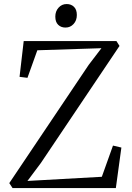

<svg xmlns="http://www.w3.org/2000/svg" viewBox="-20 -952 670 972"><path d="M43.5 0 27 -25 429 -623.5 493.5 -708 169 -697.5 119 -558 79 -563 100 -744H569.5L585 -719.5L187 -127L119 -36L495.5 -57L552 -215L594.5 -205L566.5 0ZM311 -812.5Q289 -812.5 274.5 -826.5Q260 -840.5 260 -868Q260 -895 276.5 -913.2Q293 -931.5 317 -931.5H318Q340 -931.5 354.5 -917.5Q369 -903.5 369 -876Q369 -848.5 352.5 -830.5Q336 -812.5 312 -812.5Z"/></svg>

Font: Merriweather 96pt Light
Style: Regular
Weight: 300
Version: Version 2.100